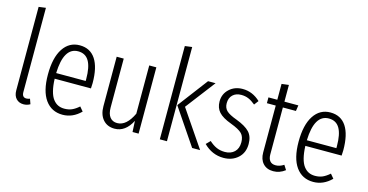

<svg xmlns="http://www.w3.org/2000/svg" viewBox="-77 -1098 2804 1463"><g transform="rotate(15 1325.0 -366.0)"><path d="M159.2 11.2Q123 11.2 101.1 -12.2Q79.1 -35.6 79.1 -77.1V-735.8L134.8 -743.2V-79.1Q134.8 -37.1 168.9 -37.1Q183.1 -37.1 196.8 -43L210.9 -2.9Q187 11.2 159.2 11.2Z M627 -280.8Q627 -258.3 625 -238.8H338.9Q340.8 -183.1 351.1 -143.3Q361.3 -103.5 378.7 -80.8Q396 -58.1 418 -47.6Q439.9 -37.1 467.8 -37.1Q502 -37.1 527.8 -48.6Q553.7 -60.1 582 -85L609.9 -51.8Q546.9 11.2 466.8 11.2Q379.4 11.2 330.1 -57.4Q280.8 -126 280.8 -256.8Q280.8 -389.6 328.4 -461.9Q376 -534.2 459 -534.2Q541.5 -534.2 584.2 -469.5Q627 -404.8 627 -280.8ZM571.8 -283.2V-298.8Q571.8 -393.1 544.2 -439.9Q516.6 -486.8 459 -486.8Q345.2 -486.8 338.9 -283.2Z M1064.9 -522.9V0H1017.1L1012.7 -86.9Q962.4 11.2 877 11.2Q819.3 11.2 785.6 -27.6Q752 -66.4 752 -131.8V-522.9H807.6V-137.2Q807.6 -87.4 828.1 -61.3Q848.6 -35.2 885.7 -35.2Q958.5 -35.2 1008.8 -142.1V-522.9Z M1288.6 -743.2V0H1232.4V-735.8ZM1532.2 -522.9 1353.5 -289.1 1550.3 0H1487.3L1293.5 -286.1L1472.7 -522.9Z M1744.1 -534.2Q1822.3 -534.2 1883.3 -476.1L1857.4 -441.9Q1828.6 -465.8 1802.7 -476.8Q1776.9 -487.8 1745.1 -487.8Q1703.6 -487.8 1678.5 -463.9Q1653.3 -439.9 1653.3 -397.9Q1653.3 -361.3 1676 -339.4Q1698.7 -317.4 1758.3 -295.9Q1831.5 -268.1 1863.5 -234.1Q1895.5 -200.2 1895.5 -140.1Q1895.5 -70.8 1850.1 -29.8Q1804.7 11.2 1736.3 11.2Q1646.5 11.2 1579.1 -56.2L1610.4 -87.9Q1639.2 -61.5 1668.7 -48.3Q1698.2 -35.2 1735.4 -35.2Q1781.7 -35.2 1810.1 -62.3Q1838.4 -89.4 1838.4 -138.2Q1838.4 -182.6 1814.9 -206.8Q1791.5 -231 1725.1 -255.9Q1656.2 -281.2 1626.7 -314Q1597.2 -346.7 1597.2 -397Q1597.2 -456.1 1639.2 -495.1Q1681.2 -534.2 1744.1 -534.2Z M2199.2 -58.1 2222.2 -22Q2179.7 11.2 2128.9 11.2Q2077.6 11.2 2048.3 -20.8Q2019 -52.7 2019 -106.9V-477.1H1949.2V-522.9H2019V-647.9L2075.2 -654.8V-522.9H2185.1L2178.2 -477.1H2075.2V-106.9Q2075.2 -73.7 2090.1 -55.4Q2105 -37.1 2135.3 -37.1Q2167.5 -37.1 2199.2 -58.1Z M2604.5 -280.8Q2604.5 -258.3 2602.5 -238.8H2316.4Q2318.4 -183.1 2328.6 -143.3Q2338.9 -103.5 2356.2 -80.8Q2373.5 -58.1 2395.5 -47.6Q2417.5 -37.1 2445.3 -37.1Q2479.5 -37.1 2505.4 -48.6Q2531.2 -60.1 2559.6 -85L2587.4 -51.8Q2524.4 11.2 2444.3 11.2Q2356.9 11.2 2307.6 -57.4Q2258.3 -126 2258.3 -256.8Q2258.3 -389.6 2305.9 -461.9Q2353.5 -534.2 2436.5 -534.2Q2519 -534.2 2561.8 -469.5Q2604.5 -404.8 2604.5 -280.8ZM2549.3 -283.2V-298.8Q2549.3 -393.1 2521.7 -439.9Q2494.1 -486.8 2436.5 -486.8Q2322.8 -486.8 2316.4 -283.2Z"/></g></svg>

Font: Fira Sans Compressed Light
Style: Regular
Weight: 300
Width: 1
Designer: Carrois Corporate & Edenspiekermann AG
Foundry: Carrois Corporate GbR & Edenspiekermann AG
Version: Version 4.203;PS 004.203;hotconv 1.0.88;makeotf.lib2.5.64775